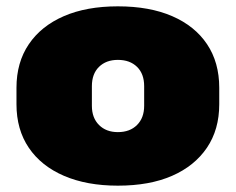

<svg xmlns="http://www.w3.org/2000/svg" viewBox="-20 -573 744 606"><path d="M352 13Q254 13 182 -18Q110 -49 71 -106.5Q32 -164 32 -244V-296Q32 -376 71 -433.5Q110 -491 181.5 -522Q253 -553 352 -553Q452 -553 523.5 -522Q595 -491 633.5 -433.5Q672 -376 672 -296V-244Q672 -164 633 -106.5Q594 -49 523 -18Q452 13 352 13ZM352 -156Q390 -156 412.5 -178.5Q435 -201 435 -239V-301Q435 -340 412.5 -362Q390 -384 352 -384Q315 -384 292.5 -362Q270 -340 270 -301V-239Q270 -201 292.5 -178.5Q315 -156 352 -156Z"/></svg>

Font: Pathway Extreme SemiCondensed Black
Style: Regular
Weight: 900
Width: 4
Version: Version 1.001;gftools[0.9.26]